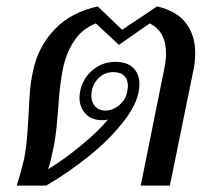

<svg xmlns="http://www.w3.org/2000/svg" viewBox="-20 -579 648 599"><path d="M55 -82Q63 -123 65.5 -166.5Q68 -210 69 -218Q71 -264 73.5 -294.5Q76 -325 83 -357Q99 -434 150.5 -487.5Q202 -541 285 -559L361 -486L470 -559Q531 -545 560 -507Q589 -469 589 -414Q589 -386 584 -363L510 0H419L493 -367Q498 -392 498 -412Q498 -481 447 -506L351 -439L279 -506Q236 -489 211 -451Q186 -413 176 -363Q167 -319 162 -247Q161 -236 157.5 -194Q154 -152 146 -114Q144 -105 139.5 -85Q135 -65 130 -51Q181 -82 234.5 -126.5Q288 -171 317 -206Q311 -204 300 -204Q265 -204 246.5 -224.5Q228 -245 228 -275Q228 -282 230 -294Q238 -334 268.5 -360Q299 -386 340 -386Q377 -386 396 -367Q415 -348 415 -316Q415 -265 369.5 -205Q324 -145 257 -91.5Q190 -38 124 0H32Q44 -36 55 -82ZM377 -294Q379 -306 379 -311Q379 -331 367.5 -342.5Q356 -354 333 -354Q304 -354 284.5 -332Q265 -310 265 -280Q265 -260 277 -247Q289 -234 308 -234Q332 -234 352.5 -251.5Q373 -269 377 -294Z"/></svg>

Font: Taviraj
Style: Italic
Weight: 400
Italic angle: -12°
Designer: Katatrad Team
Foundry: CadsonDemak
Version: Version 1.001